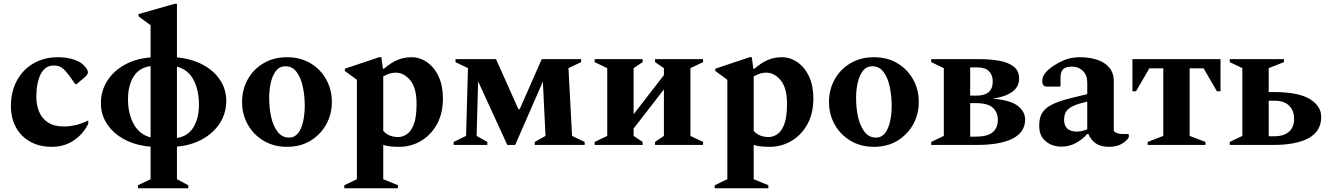

<svg xmlns="http://www.w3.org/2000/svg" viewBox="-20 -770 7057 1020"><path d="M254 10Q190 10 141 -17Q92 -44 65 -93Q38 -142 38 -207Q38 -283 69.5 -341.5Q101 -400 157.5 -433Q214 -466 289 -466Q336 -466 374 -453Q412 -440 431 -417Q447 -398 447 -387Q447 -375 434 -363L387 -323H380L345 -372Q328 -395 311 -408.5Q294 -422 266 -422Q220 -422 196.5 -376.5Q173 -331 173 -255Q173 -212 188 -176Q203 -140 235.5 -119Q268 -98 320 -98Q348 -98 380 -105Q412 -112 446 -129H449V-113Q424 -60 373.5 -25Q323 10 254 10Z M713 230V214L780 182V9Q702 3 642.5 -28.5Q583 -60 549.5 -110Q516 -160 516 -222Q516 -287 549.5 -340Q583 -393 642.5 -426Q702 -459 780 -465V-636L716 -683V-695L908 -750H920V-465Q997 -458 1056 -427Q1115 -396 1148.5 -346Q1182 -296 1182 -234Q1182 -169 1148.5 -116.5Q1115 -64 1056 -31Q997 2 920 9V182L980 214V230ZM660 -243Q660 -167 690 -111.5Q720 -56 780 -40V-419Q720 -411 690 -363.5Q660 -316 660 -243ZM1037 -214Q1037 -290 1008.5 -345Q980 -400 920 -416V-37Q979 -46 1008 -94.5Q1037 -143 1037 -214Z M1505 10Q1434 10 1380 -22.5Q1326 -55 1296 -109Q1266 -163 1266 -228Q1266 -294 1296 -348Q1326 -402 1380 -434Q1434 -466 1505 -466Q1576 -466 1629.5 -434Q1683 -402 1713 -348Q1743 -294 1743 -228Q1743 -163 1713 -109Q1683 -55 1629.5 -22.5Q1576 10 1505 10ZM1516 -39Q1545 -39 1563.5 -62.5Q1582 -86 1590.5 -125Q1599 -164 1599 -208Q1599 -262 1588.5 -310Q1578 -358 1555.5 -388Q1533 -418 1496 -418Q1466 -418 1447 -394.5Q1428 -371 1419 -332.5Q1410 -294 1410 -249Q1410 -194 1421 -146.5Q1432 -99 1455.5 -69Q1479 -39 1516 -39Z M1809 230V214L1876 182V-346L1812 -393V-405L1994 -466H2006L2014 -405H2020Q2057 -437 2091.5 -451.5Q2126 -466 2166 -466Q2210 -466 2248.5 -439.5Q2287 -413 2310 -364Q2333 -315 2333 -247Q2333 -167 2301 -109.5Q2269 -52 2216 -21Q2163 10 2101 10Q2078 10 2056.5 8Q2035 6 2016 0V182L2094 214V230ZM2083 -384Q2065 -384 2049.5 -379Q2034 -374 2016 -364V-75Q2045 -42 2095 -42Q2119 -42 2141.5 -57Q2164 -72 2178.5 -110Q2193 -148 2193 -218Q2193 -304 2159 -344Q2125 -384 2083 -384Z M2466 -408 2400 -440V-456H2615L2734 -190H2741L2858 -456H3067V-440L3000 -408L3019 -48L3086 -16V0H2821V-16L2878 -48L2864 -337L2717 0H2675L2520 -338L2512 -48L2569 -16V0H2390V-16L2456 -48Z M3206 -408 3139 -440V-456H3394V-440L3346 -408V-163L3507 -371V-408L3460 -440V-456H3715V-440L3648 -408V-48L3715 -16V0H3460V-16L3507 -48V-295L3346 -87V-48L3394 -16V0H3139V-16L3206 -48Z M3777 230V214L3844 182V-346L3780 -393V-405L3962 -466H3974L3982 -405H3988Q4025 -437 4059.5 -451.5Q4094 -466 4134 -466Q4178 -466 4216.5 -439.5Q4255 -413 4278 -364Q4301 -315 4301 -247Q4301 -167 4269 -109.5Q4237 -52 4184 -21Q4131 10 4069 10Q4046 10 4024.5 8Q4003 6 3984 0V182L4062 214V230ZM4051 -384Q4033 -384 4017.5 -379Q4002 -374 3984 -364V-75Q4013 -42 4063 -42Q4087 -42 4109.5 -57Q4132 -72 4146.5 -110Q4161 -148 4161 -218Q4161 -304 4127 -344Q4093 -384 4051 -384Z M4623 10Q4552 10 4498 -22.5Q4444 -55 4414 -109Q4384 -163 4384 -228Q4384 -294 4414 -348Q4444 -402 4498 -434Q4552 -466 4623 -466Q4694 -466 4747.5 -434Q4801 -402 4831 -348Q4861 -294 4861 -228Q4861 -163 4831 -109Q4801 -55 4747.5 -22.5Q4694 10 4623 10ZM4634 -39Q4663 -39 4681.5 -62.5Q4700 -86 4708.5 -125Q4717 -164 4717 -208Q4717 -262 4706.5 -310Q4696 -358 4673.5 -388Q4651 -418 4614 -418Q4584 -418 4565 -394.5Q4546 -371 4537 -332.5Q4528 -294 4528 -249Q4528 -194 4539 -146.5Q4550 -99 4573.5 -69Q4597 -39 4634 -39Z M4994 -408 4927 -440V-456H5177Q5238 -456 5287 -447.5Q5336 -439 5365 -416.5Q5394 -394 5394 -352Q5394 -309 5358 -282.5Q5322 -256 5255 -246Q5348 -238 5387 -207.5Q5426 -177 5426 -135Q5426 -68 5360 -34Q5294 0 5169 0H4927V-16L4994 -48ZM5171 -412H5134V-262H5168Q5254 -262 5254 -337Q5254 -371 5234 -391.5Q5214 -412 5171 -412ZM5167 -222H5134V-44H5163Q5225 -44 5253 -67Q5281 -90 5281 -133Q5281 -174 5254 -198Q5227 -222 5167 -222Z M5618 9Q5569 9 5534 -20.5Q5499 -50 5501 -106Q5501 -142 5515 -167.5Q5529 -193 5564 -212Q5599 -231 5662 -247L5756 -270V-332Q5756 -370 5733 -393Q5710 -416 5674 -416Q5642 -416 5628 -402Q5614 -388 5614 -360V-314L5610 -310H5544Q5529 -310 5523 -317Q5517 -324 5517 -341Q5517 -363 5534.5 -384Q5552 -405 5581 -423Q5617 -446 5648.5 -456Q5680 -466 5717 -466Q5766 -466 5807 -453Q5848 -440 5872.5 -411.5Q5897 -383 5897 -338V-74Q5913 -58 5945 -58H5974L5977 -55V-41Q5966 -22 5939.5 -6Q5913 10 5871 10Q5829 10 5802.5 -7.5Q5776 -25 5762 -58H5756Q5731 -30 5696 -10.5Q5661 9 5618 9ZM5633 -134Q5633 -102 5650.5 -86.5Q5668 -71 5699 -71Q5726 -71 5756 -83V-230Q5706 -219 5679.5 -206Q5653 -193 5643 -176Q5633 -159 5633 -134Z M5996 -285V-456H6464V-285H6445L6374 -407H6300V-48L6384 -16V0H6077V-16L6160 -48V-407H6086L6015 -285Z M6746 -281Q6877 -281 6938 -244Q6999 -207 6999 -149Q6999 -74 6933.5 -37Q6868 0 6743 0H6513V-16L6580 -48V-408L6513 -440V-456H6801V-440L6720 -408V-281ZM6750 -235H6720V-46H6748Q6801 -46 6828 -70.5Q6855 -95 6855 -139Q6855 -182 6828.5 -208.5Q6802 -235 6750 -235Z"/></svg>

Font: Spectral
Style: Bold
Weight: 700
Designer: Jean-Baptiste Levee
Foundry: Production Type
Version: Version 2.001